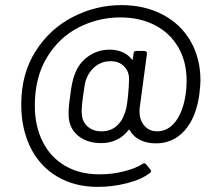

<svg xmlns="http://www.w3.org/2000/svg" viewBox="-20 -637 867 750"><path d="M454 -617Q545 -617 615.5 -580Q686 -543 724.5 -476Q763 -409 763 -323Q763 -307 759 -271Q747 -179 702 -128Q657 -77 589 -77Q554 -77 527.5 -90Q501 -103 487 -128Q486 -131 485 -131Q484 -131 482 -129Q463 -104 435.5 -91Q408 -78 376 -78Q322 -78 288 -104.5Q254 -131 249 -174Q248 -180 248 -194Q248 -223 254 -260Q260 -317 272 -347Q288 -391 325 -417Q362 -443 408 -443Q436 -443 458 -433.5Q480 -424 494 -406Q496 -404 497.5 -404Q499 -404 499 -407L502 -429Q503 -438 512 -438H544Q549 -438 551.5 -435Q554 -432 554 -429Q554 -428 554 -427L526 -218Q525 -213 525 -202Q525 -168 544 -146Q563 -124 594 -124Q636 -124 665.5 -162Q695 -200 705 -268Q709 -292 709 -321Q709 -397 676 -453Q643 -509 584.5 -539Q526 -569 450 -569Q364 -569 287.5 -530Q211 -491 163.5 -413Q116 -335 116 -224Q116 -146 146 -85Q176 -24 233 10Q290 44 369 44Q419 44 465.5 32Q512 20 537 3Q540 1 544 1Q548 1 551 5L567 25Q570 28 570 32Q570 36 565 39Q533 64 476.5 78.5Q420 93 362 93Q271 93 203 52.5Q135 12 99 -61Q63 -134 63 -229Q63 -349 119 -437Q175 -525 265 -571Q355 -617 454 -617ZM465 -189Q470 -200 473 -213Q476 -226 480 -261Q484 -304 484 -325Q484 -329 484 -332Q483 -360 463.5 -379Q444 -398 412 -398Q380 -398 355.5 -380Q331 -362 319 -333Q314 -323 311 -306Q308 -289 304 -259Q299 -223 299 -205Q299 -194 300 -189Q302 -160 323 -142Q344 -124 377 -124Q409 -124 432 -142Q455 -160 465 -189Z"/></svg>

Font: LinhAnh
Style: Regular
Weight: 400
Designer: Jeremy Tribby
Foundry: Tribby Type
Version: Version 1.408